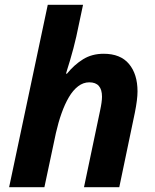

<svg xmlns="http://www.w3.org/2000/svg" viewBox="-20 -780 644 800"><path d="M179 -760H326L298 -628Q293 -606 286 -579Q279 -552 272 -529Q265 -506 260 -490Q255 -474 255 -473H259Q289 -510 326 -533Q363 -556 412 -556Q482 -556 517.5 -513.5Q553 -471 553 -399Q553 -366 542 -311L477 0H330L397 -319Q405 -356 405 -377Q405 -437 352 -437Q327 -437 305.5 -420.5Q284 -404 267 -375Q250 -346 236.5 -308Q223 -270 213 -226L165 0H18Z"/></svg>

Font: BC Sans
Style: Bold Italic
Weight: 700
Italic angle: -12°
Designer: Monotype Design Team
Province of B.C.
Foundry: Monotype Imaging Inc.
Version: Version 2.000;GOOG;noto-source:20170915:90ef993387c0